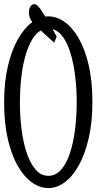

<svg xmlns="http://www.w3.org/2000/svg" viewBox="-30 -914 482 939"><path d="M206.5 5.9Q165.5 5.9 127 -21.2Q88.4 -48.3 57.6 -101.3Q26.9 -154.3 8.5 -232.7Q-9.8 -311 -9.8 -414.1Q-9.8 -512.2 8.5 -590.3Q26.9 -668.5 57.6 -722.7Q88.4 -776.9 127.2 -805.4Q166 -834 206.5 -834Q247.6 -834 285.9 -806.9Q324.2 -779.8 355 -726.6Q385.7 -673.3 403.8 -595.5Q421.9 -517.6 421.9 -414.1Q421.9 -315.9 403.8 -238Q385.7 -160.2 355.5 -105.5Q325.2 -50.8 286.4 -22.5Q247.6 5.9 206.5 5.9ZM206.5 -54.2Q243.2 -54.2 269.5 -84.7Q295.9 -115.2 312.5 -166.3Q329.1 -217.3 337.2 -281.5Q345.2 -345.7 345.2 -414.1Q345.2 -481.4 337.2 -545.7Q329.1 -609.9 312.5 -661.6Q295.9 -713.4 269.5 -743.7Q243.2 -773.9 206.5 -773.9Q169.9 -773.9 143.8 -743.7Q117.7 -713.4 100.6 -661.6Q83.5 -609.9 75.4 -545.7Q67.4 -481.4 67.4 -414.1Q67.4 -345.7 75.4 -281.5Q83.5 -217.3 100.6 -166.3Q117.7 -115.2 143.8 -84.7Q169.9 -54.2 206.5 -54.2ZM247.1 -734.9 234.9 -705.1Q212.4 -725.1 190.2 -745.8Q168 -766.6 146.5 -785.6Q126.5 -804.7 118.9 -821Q111.3 -837.4 111.3 -852.5Q111.3 -871.1 118.9 -882.3Q126.5 -893.6 137.2 -893.6Q146.5 -893.6 156.5 -883.5Q166.5 -873.5 181.6 -848.1Q199.2 -820.8 215.6 -792.5Q231.9 -764.2 247.1 -734.9Z"/></svg>

Font: Scarab Serif
Style: Condensed
Weight: 400
Designer: John Roberts
Foundry: Scarab
Version: 1.0